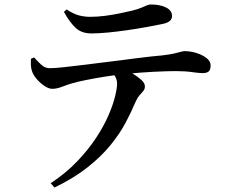

<svg xmlns="http://www.w3.org/2000/svg" viewBox="-20 -776 1040 856"><path d="M206 41Q275 -5 324.5 -57Q374 -109 408.5 -161.5Q443 -214 463.5 -261.5Q484 -309 493 -346Q502 -383 502 -403Q502 -418 494.5 -433Q487 -448 468 -464L525 -474Q550 -461 573 -447Q596 -433 611 -419Q626 -405 626 -391Q626 -379 619 -370.5Q612 -362 602 -351Q592 -340 583 -319Q566 -278 540 -229Q514 -180 473 -129.5Q432 -79 371 -30.5Q310 18 223 60ZM213 -380Q198 -380 179.5 -392Q161 -404 145.5 -421.5Q130 -439 124 -455Q119 -467 118 -482Q117 -497 118 -514L132 -520Q149 -501 165 -486.5Q181 -472 202 -472Q223 -472 265.5 -476.5Q308 -481 363.5 -488Q419 -495 479.5 -502.5Q540 -510 598 -517.5Q656 -525 703 -529Q737 -533 756.5 -537.5Q776 -542 786.5 -545Q797 -548 803 -548Q830 -548 856.5 -539.5Q883 -531 901 -517Q919 -503 919 -485Q919 -465 910.5 -457.5Q902 -450 883 -450Q868 -450 836.5 -454.5Q805 -459 764 -459Q726 -459 665.5 -456Q605 -453 537 -446Q496 -442 449 -434.5Q402 -427 362.5 -419Q323 -411 303 -405Q279 -398 256 -389Q233 -380 213 -380ZM387 -627Q344 -627 317.5 -651.5Q291 -676 265 -723L277 -734Q307 -714 331.5 -707.5Q356 -701 381 -701Q415 -701 449 -705.5Q483 -710 514 -716.5Q545 -723 567 -728Q595 -735 610 -741.5Q625 -748 634.5 -752Q644 -756 652 -756Q694 -756 720.5 -742.5Q747 -729 747 -705Q747 -692 737.5 -683Q728 -674 704 -669Q675 -663 634 -655.5Q593 -648 548 -641.5Q503 -635 461.5 -631Q420 -627 387 -627Z"/></svg>

Font: Noto Serif SC ExtraLight SemiBold
Style: Regular
Weight: 600
Version: Version 2.002-H1;hotconv 1.1.0;makeotfexe 2.6.0